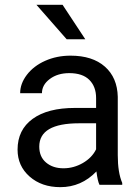

<svg xmlns="http://www.w3.org/2000/svg" viewBox="-20 -770 584 800"><path d="M394.5 0H489.3V-7.8C476.9 -36.5 470.7 -75 470.7 -123.5V-366.7C469.4 -420.1 451.5 -462 417 -492.4C382.5 -522.9 334.8 -538.1 273.9 -538.1C235.5 -538.1 200.3 -530.9 168.2 -516.6C136.1 -502.3 110.8 -482.8 92 -458.3C73.3 -433.7 64 -408.2 64 -381.8H154.8C154.8 -404.9 165.7 -424.6 187.5 -440.9C209.3 -457.2 236.3 -465.3 268.6 -465.3C305.3 -465.3 333.2 -456 352.1 -437.3C370.9 -418.5 380.4 -393.4 380.4 -361.8V-320.3H292.5C216.6 -320.3 157.8 -305.1 116 -274.7C74.1 -244.2 53.2 -201.5 53.2 -146.5C53.2 -101.2 69.9 -63.9 103.3 -34.4C136.6 -5 179.4 9.8 231.4 9.8C289.7 9.8 339.8 -12 381.8 -55.7C385.1 -29 389.3 -10.4 394.5 0ZM244.6 -68.8C215 -68.8 190.8 -76.8 171.9 -92.8C153 -108.7 143.6 -130.9 143.6 -159.2C143.6 -224 198.9 -256.3 309.6 -256.3H380.4V-147.9C369 -124.5 350.6 -105.5 325.2 -90.8C299.8 -76.2 272.9 -68.8 244.6 -68.8ZM335.4 -606.4 240.7 -750H131.8L257.8 -606.4Z"/></svg>

Font: Roboto1
Style: rg
Weight: 400
Designer: Google
Version: Version 2.137; 2017